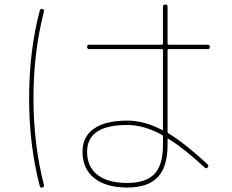

<svg xmlns="http://www.w3.org/2000/svg" viewBox="-20 -800 1040 860"><path d="M710 -150.4V-188.5Q710 -194.3 706.1 -195.3Q625 -240.2 549.8 -240.2Q370.1 -240.2 370.1 -120.1Q370.1 -52.7 417 -16.6Q463.9 19.5 549.8 19.5Q633.8 19.5 671.9 -21Q710 -61.5 710 -150.4ZM706.1 -217.8Q710 -215.8 710 -220.7V-575.2Q710 -580.1 705.1 -580.1H379.9Q370.1 -580.1 370.1 -589.8Q370.1 -599.6 379.9 -599.6H705.1Q710 -599.6 710 -605.5V-769.5Q710 -779.3 720.2 -779.8Q730.5 -780.3 730.5 -769.5V-605.5Q730.5 -600.6 735.4 -599.6H910.2Q919.9 -599.6 919.9 -589.8Q919.9 -580.1 910.2 -580.1H735.4Q730.5 -580.1 730.5 -575.2V-210Q730.5 -205.1 735.4 -202.1Q809.6 -157.2 910.2 -63.5Q916 -56.6 910.2 -49.8Q903.3 -43 896.5 -49.8Q807.6 -132.8 735.4 -177.7Q730.5 -179.7 730.5 -175.8V-150.4Q730.5 -52.7 686.5 -6.3Q642.6 40 549.8 40Q455.1 40 402.3 -2Q349.6 -43.9 349.6 -120.1Q349.6 -188.5 401.4 -224.1Q453.1 -259.8 549.8 -259.8Q626 -259.8 706.1 -217.8ZM169.9 40Q160.2 42 158.2 33.2Q110.4 -147.5 110.4 -359.9Q110.4 -572.3 158.2 -752.9Q160.2 -761.7 169.9 -759.8Q178.7 -757.8 176.8 -748Q129.9 -566.4 129.9 -360.4Q129.9 -154.3 176.8 28.3Q178.7 38.1 169.9 40Z"/></svg>

Font: Rounded Mgen+ 1m thin
Style: Regular
Weight: 100
Designer: [Source Han Sans]
Ryoko NISHIZUKA  (kana & ideographs); Paul D. Hunt (Latin, Greek & Cyrillic); Wenlong ZHANG  (bopomofo
Version: Version 1.059.20150602